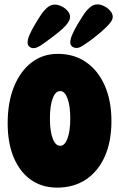

<svg xmlns="http://www.w3.org/2000/svg" viewBox="-20 -854 544 877"><path d="M241 3Q172 3 121.5 -32.5Q71 -68 43 -134Q15 -200 15 -291Q15 -386 43.5 -457Q72 -528 123.5 -568Q175 -608 244 -608Q319 -608 374 -569.5Q429 -531 459 -462Q489 -393 489 -301Q489 -207 458.5 -139Q428 -71 372.5 -34Q317 3 241 3ZM255 -188Q276 -188 288.5 -222Q301 -256 301 -313Q301 -370 288.5 -404Q276 -438 255 -438Q233 -438 220.5 -404Q208 -370 208 -313Q208 -256 220.5 -222Q233 -188 255 -188ZM330 -635Q317 -635 309 -642Q301 -649 301 -661Q301 -675 310 -696Q319 -717 335 -744Q345 -760 358 -781Q371 -802 388 -818Q405 -834 425 -834Q440 -834 456.5 -825.5Q473 -817 484 -804Q495 -791 495 -777Q495 -756 458 -723Q441 -707 420.5 -690.5Q400 -674 382 -661.5Q364 -649 354 -643Q345 -638 340 -636.5Q335 -635 330 -635ZM133 -634Q123 -634 114.5 -640.5Q106 -647 106 -660Q106 -674 115 -695Q124 -716 140 -743Q150 -759 163 -780Q176 -801 193 -817Q210 -833 230 -833Q245 -833 261.5 -825Q278 -817 289 -804Q300 -791 300 -777Q300 -754 265 -722Q247 -706 226 -690Q205 -674 188.5 -662Q172 -650 164 -645Q157 -641 149 -637.5Q141 -634 133 -634Z"/></svg>

Font: DynaPuff Condensed
Style: Bold
Weight: 700
Width: 3
Designer: Toshi Omagari, Jennifer Daniel
Foundry: Google Fonts
Version: Version 2.000; ttfautohint (v1.8.4.7-5d5b)